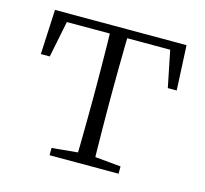

<svg xmlns="http://www.w3.org/2000/svg" viewBox="-80 -598 735 688"><g transform="rotate(15 287.0 -254.0)"><path d="M35 -342 43 -508H531L539 -342H506L473 -505L506 -477H68L101 -505L68 -342ZM159 0V-27L275 -38H299L415 -27V0ZM254 0Q255 -24 255.5 -64.5Q256 -105 256.5 -148.5Q257 -192 257 -226V-283Q257 -316 256.5 -359.5Q256 -403 255.5 -443.5Q255 -484 254 -508H320Q319 -484 318.5 -443.5Q318 -403 317.5 -359.5Q317 -316 317 -283V-226Q317 -192 317.5 -148.5Q318 -105 318.5 -64.5Q319 -24 320 0Z"/></g></svg>

Font: Noto Serif KR
Style: Regular
Weight: 200
Designer: Ryoko NISHIZUKA 西塚涼子 (kana & ideographs); Frank Grießhammer (Latin, Greek & Cyrillic); Wenlong ZHANG 张文龙 (bopomofo); San
Foundry: Adobe
Version: Version 2.001;hotconv 1.1.0;makeotfexe 2.6.0